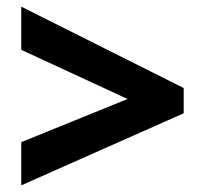

<svg xmlns="http://www.w3.org/2000/svg" viewBox="-20 -651 618 578"><path d="M44 -223 364 -353 44 -501V-631L533 -386V-310L44 -93Z"/></svg>

Font: Noto Sans Hebrew ExtraBold
Style: Regular
Weight: 800
Designer: Monotype Design Team
Foundry: Monotype Imaging Inc.
Version: Version 2.003